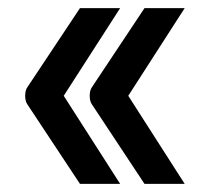

<svg xmlns="http://www.w3.org/2000/svg" viewBox="-20 -496 517 473"><path d="M48 -238Q42 -246 42 -260Q42 -274 48 -282L177 -476H276L137 -260L276 -43H177ZM207 -238Q201 -246 201 -260Q201 -274 207 -282L336 -476H435L296 -260L435 -43H336Z"/></svg>

Font: Niramit Medium
Style: Regular
Weight: 500
Designer: Katatrad Aksorn Co.,Ltd.
Foundry: Cadson Demak Co.,Ltd.
Version: Version 1.000; ttfautohint (v1.6)